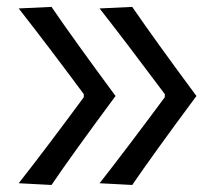

<svg xmlns="http://www.w3.org/2000/svg" viewBox="-20 -524 608 546"><path d="M126.5 2 33.2 -2.9Q113.3 -105 218.3 -247.6V-256.3Q114.7 -396 33.2 -500L126.5 -504.4Q189.9 -411.6 308.6 -251Q185.5 -85 126.5 2ZM356 2 263.2 -2.9Q336.4 -96.2 448.7 -247.6V-256.3Q337.4 -405.3 263.2 -500L356 -504.4Q420.4 -410.6 538.6 -251Q415.5 -85 356 2Z"/></svg>

Font: Commissioner Flair
Style: Regular
Weight: 400
Designer: Kostas Bartsokas
Foundry: Kostas Bartsokas
Version: Version 1.000